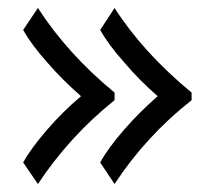

<svg xmlns="http://www.w3.org/2000/svg" viewBox="-20 -503 538 481"><path d="M38 -96C38 -96 75 -42 75 -42C128 -122 192 -192 267 -252C267 -252 267 -271 267 -271C188 -336 124 -407 75 -483C75 -483 38 -428 38 -428C52 -403 72 -376 98 -347C124 -317 152 -289 183 -262C152 -236 124 -208 98 -178C72 -148 52 -121 38 -96ZM231 -96C231 -96 267 -42 267 -42C320 -123 385 -193 460 -252C460 -252 460 -271 460 -271C379 -338 315 -408 267 -483C267 -483 231 -428 231 -428C245 -403 265 -376 291 -347C316 -317 344 -289 375 -262C344 -235 316 -207 290 -177C264 -147 244 -120 231 -96Z"/></svg>

Font: BUSH 25 TRIRONG
Style: Regular
Weight: 400
Designer: Katatrad Team
Foundry: CadsonDemak